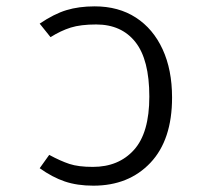

<svg xmlns="http://www.w3.org/2000/svg" viewBox="-20 -568 655 598"><path d="M270.8 10.3Q220.5 10.3 181.8 -2.8Q143.1 -15.9 103.6 -44.1L133.3 -85.6Q168.2 -66.7 196.2 -57.4Q224.1 -48.2 269.2 -48.2Q349.7 -48.2 397.4 -101.3Q445.1 -154.4 445.1 -267.2Q445.1 -382.1 401.8 -436.9Q358.5 -491.8 279.5 -491.8Q231.3 -491.8 200.3 -482.1Q169.2 -472.3 137.4 -452.3L103.6 -494.4Q148.2 -524.6 186.9 -536.4Q225.6 -548.2 274.9 -548.2Q349.2 -548.2 403.1 -513.3Q456.9 -478.5 486.4 -414.6Q515.9 -350.8 515.9 -264.1Q515.9 -132.3 448.5 -61Q381 10.3 270.8 10.3Z"/></svg>

Font: Fira Code Light
Style: Regular
Weight: 300
Monospace: yes
Designer: Carrois Corporate, Edenspiekermann AG, Nikita Prokopov
Foundry: Carrois Corporate, Edenspiekermann AG, Nikita Prokopov
Version: Version 6.000; ttfautohint (v1.8.2) -l 8 -r 50 -G 200 -x 14 